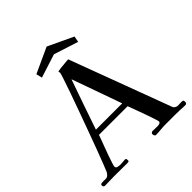

<svg xmlns="http://www.w3.org/2000/svg" viewBox="-236 -1072 1245 1245"><g transform="rotate(-45 387.0 -449.5)"><path d="M473 -296Q442 -382 412 -468Q382 -554 351 -639Q321 -554 291 -468Q261 -382 232 -296ZM769 -14Q769 2 754 2Q744 2 732.5 1.5Q721 1 710 0Q688 -1 665.5 -1Q643 -1 620 -1Q609 -1 597.5 -1Q586 -1 574 -1Q552 -1 529 1.5Q506 4 483 4Q476 4 473 -3.5Q470 -11 470 -17Q470 -22 475 -26Q480 -30 484 -30L533 -29Q541 -29 550 -32.5Q559 -36 559 -46Q559 -48 552.5 -68.5Q546 -89 536 -118Q526 -147 515 -176.5Q504 -206 496 -228.5Q488 -251 485 -258H222Q219 -249 210.5 -226Q202 -203 191 -174Q180 -145 170 -116.5Q160 -88 153.5 -67.5Q147 -47 147 -42Q147 -29 161.5 -26Q176 -23 185 -23Q196 -23 206.5 -24.5Q217 -26 227 -26Q236 -26 237.5 -19.5Q239 -13 239 -6Q237 0 232 1Q227 2 222 2Q193 2 163 1.5Q133 1 104 1Q82 1 60.5 2Q39 3 18 3Q3 3 3 -13Q3 -22 12 -24Q21 -26 32.5 -25.5Q44 -25 49 -25Q63 -25 72 -33Q81 -41 87 -52Q91 -61 106.5 -100Q122 -139 144 -198Q166 -257 191 -325.5Q216 -394 240.5 -461.5Q265 -529 285 -586Q305 -643 317 -680Q329 -717 329 -722Q329 -724 327.5 -726.5Q326 -729 326 -731Q326 -734 329 -735Q352 -740 378 -741.5Q404 -743 427 -746L687 -49Q690 -41 699.5 -35.5Q709 -30 718 -30Q727 -30 735.5 -30.5Q744 -31 753 -31Q764 -31 766.5 -27.5Q769 -24 769 -14ZM561 -821 553 -780 385 -834 223 -782 213 -823 387 -903Z"/></g></svg>

Font: Kaisei Decol Medium
Style: Regular
Weight: 500
Designer: Font-Kai, 金井和夫
Foundry: KAZUO KANAI
Version: Version 5.003